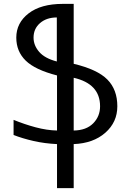

<svg xmlns="http://www.w3.org/2000/svg" viewBox="-20 -734 680 990"><path d="M360 -405Q482 -376 533.5 -324Q585 -272 585 -186Q585 -104 523 -49.5Q461 5 360 9V236H274V9Q210 6 153 -7Q96 -20 50 -38V-116Q106 -93 164 -77.5Q222 -62 274 -61V-345Q161 -374 112.5 -421.5Q64 -469 64 -540Q64 -616 127.5 -665Q191 -714 304 -714H360ZM153 -540Q153 -500 182 -466.5Q211 -433 273 -417V-644Q220 -644 186.5 -615Q153 -586 153 -540ZM360 -61Q425 -62 460.5 -98Q496 -134 496 -186Q496 -302 360 -333Z"/></svg>

Font: Noto Sans Armenian
Style: Regular
Weight: 400
Designer: Monotype Design Team
Foundry: Monotype Imaging Inc.
Version: Version 2.040;GOOG;noto-fonts:20170220:a8a215d2e889